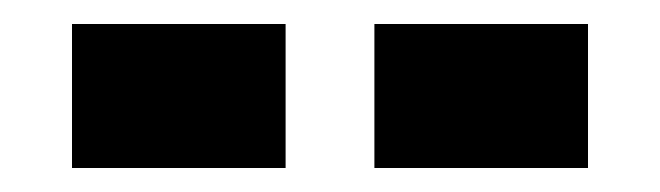

<svg xmlns="http://www.w3.org/2000/svg" viewBox="-20 -746 550 160"><path d="M40 -606V-726H218V-606ZM292 -606V-726H470V-606Z"/></svg>

Font: Tektur ExtraBold
Style: Regular
Weight: 800
Designer: Adam Jagosz
Foundry: Adam Jagosz
Version: Version 1.005;gftools[0.9.30]